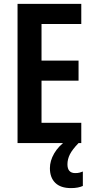

<svg xmlns="http://www.w3.org/2000/svg" viewBox="-20 -734 481 985"><path d="M397 0H70V-714H397V-611H193V-423H383V-320H193V-104H397ZM326 109Q326 154 366 154Q379 154 388.5 151.5Q398 149 405 146V220Q394 225 379 228Q364 231 344 231Q291 231 263.5 204Q236 177 236 129Q236 91 258 53Q280 15 323 -15L383 0Q351 33 338.5 58Q326 83 326 109Z"/></svg>

Font: Avrile Sans Condensed SemiBold
Style: Regular
Weight: 600
Width: 3
Designer: Monotype Design Team
Foundry: Monotype Imaging Inc.
Version: Version 2.001;September 10, 2019;FontCreator 11.5.0.2425 64-